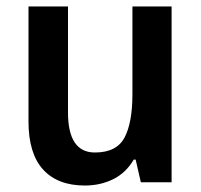

<svg xmlns="http://www.w3.org/2000/svg" viewBox="-20 -563 621 593"><path d="M510 -543V0H415L399 -70H393Q369 -29 329.5 -9.5Q290 10 242 10Q158 10 113 -39.5Q68 -89 68 -188V-543H190V-216Q190 -92 273 -92Q340 -92 364.5 -138Q389 -184 389 -272V-543Z"/></svg>

Font: Noto Sans Lao SemiCondensed SemiBold
Style: Regular
Weight: 600
Width: 4
Designer: Monotype Design Team
Foundry: Monotype Imaging Inc.
Version: Version 2.003; ttfautohint (v1.8.4.7-5d5b)